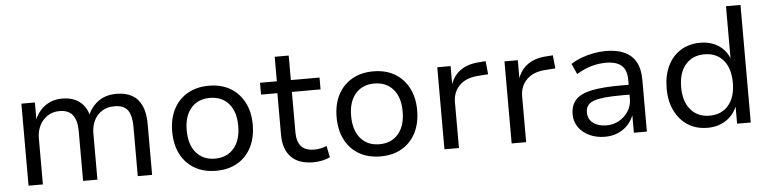

<svg xmlns="http://www.w3.org/2000/svg" viewBox="-44 -922 4592 1147"><g transform="rotate(-5 2252.0 -348.0)"><path d="M88 0V-492H169V-384H166Q179 -418 202.5 -444.5Q226 -471 259 -486Q292 -501 332 -501Q397 -501 437.5 -469.5Q478 -438 490 -384H485Q504 -435 548.5 -468Q593 -501 658 -501Q714 -501 752 -479.5Q790 -458 809.5 -414.5Q829 -371 829 -304V0H743V-299Q743 -363 720 -395.5Q697 -428 639 -428Q596 -428 565 -408Q534 -388 517.5 -354Q501 -320 501 -276V0H415V-299Q415 -363 389.5 -395.5Q364 -428 311 -428Q269 -428 238 -407Q207 -386 190.5 -352Q174 -318 174 -278V0Z M1213 9Q1139 9 1084.5 -22.5Q1030 -54 1000.5 -111.5Q971 -169 971 -247Q971 -324 1000.5 -381Q1030 -438 1084.5 -469.5Q1139 -501 1212 -501Q1287 -501 1340.5 -469.5Q1394 -438 1424 -381Q1454 -324 1454 -247Q1454 -169 1424.5 -111.5Q1395 -54 1341 -22.5Q1287 9 1213 9ZM1212 -64Q1284 -64 1325.5 -112.5Q1367 -161 1367 -247Q1367 -332 1325.5 -380Q1284 -428 1212 -428Q1141 -428 1099.5 -380Q1058 -332 1058 -247Q1058 -161 1099.5 -112.5Q1141 -64 1212 -64Z M1796 9Q1707 9 1662 -38Q1617 -85 1617 -171V-421H1519V-492H1620V-639H1704V-492H1876V-421H1704V-179Q1704 -122 1729.5 -94Q1755 -66 1808 -66Q1828 -66 1846.5 -70Q1865 -74 1882 -81L1896 -13Q1878 -3 1850.5 3Q1823 9 1796 9Z M2199 9Q2125 9 2070.5 -22.5Q2016 -54 1986.5 -111.5Q1957 -169 1957 -247Q1957 -324 1986.5 -381Q2016 -438 2070.5 -469.5Q2125 -501 2198 -501Q2273 -501 2326.5 -469.5Q2380 -438 2410 -381Q2440 -324 2440 -247Q2440 -169 2410.5 -111.5Q2381 -54 2327 -22.5Q2273 9 2199 9ZM2198 -64Q2270 -64 2311.5 -112.5Q2353 -161 2353 -247Q2353 -332 2311.5 -380Q2270 -428 2198 -428Q2127 -428 2085.5 -380Q2044 -332 2044 -247Q2044 -161 2085.5 -112.5Q2127 -64 2198 -64Z M2582 0V-492H2662V-378H2660Q2678 -434 2722 -465Q2766 -496 2833 -500L2873 -503L2881 -424L2814 -419Q2745 -413 2707 -373.5Q2669 -334 2669 -274V0Z M2985 0V-492H3065V-378H3063Q3081 -434 3125 -465Q3169 -496 3236 -500L3276 -503L3284 -424L3217 -419Q3148 -413 3110 -373.5Q3072 -334 3072 -274V0Z M3544 9Q3493 9 3451.5 -10.5Q3410 -30 3386.5 -64Q3363 -98 3363 -140Q3363 -196 3393.5 -228.5Q3424 -261 3490 -274.5Q3556 -288 3661 -288H3726V-229H3664Q3606 -229 3565 -225Q3524 -221 3498.5 -212Q3473 -203 3461 -186.5Q3449 -170 3449 -145Q3449 -104 3480 -81Q3511 -58 3560 -58Q3602 -58 3636.5 -78Q3671 -98 3691.5 -131Q3712 -164 3712 -204V-318Q3712 -377 3681 -404Q3650 -431 3587 -431Q3543 -431 3500 -418.5Q3457 -406 3411 -379L3383 -442Q3412 -461 3447 -474Q3482 -487 3519.5 -494Q3557 -501 3593 -501Q3657 -501 3702.5 -481Q3748 -461 3772 -419Q3796 -377 3796 -310V0H3718V-110H3720Q3708 -76 3683.5 -49Q3659 -22 3624 -6.5Q3589 9 3544 9Z M4160 9Q4092 9 4042 -23Q3992 -55 3964 -112.5Q3936 -170 3936 -246Q3936 -323 3963.5 -380.5Q3991 -438 4041.5 -469.5Q4092 -501 4159 -501Q4223 -501 4269 -470.5Q4315 -440 4334 -387H4332V-705H4419V0H4337V-110H4340Q4319 -55 4272 -23Q4225 9 4160 9ZM4178 -62Q4250 -62 4291.5 -111Q4333 -160 4333 -246Q4333 -333 4291.5 -381.5Q4250 -430 4178 -430Q4107 -430 4065 -381.5Q4023 -333 4023 -246Q4023 -160 4065 -111Q4107 -62 4178 -62Z"/></g></svg>

Font: Nunito Sans 9pt
Style: Regular
Weight: 400
Version: Version 3.101;gftools[0.9.27]